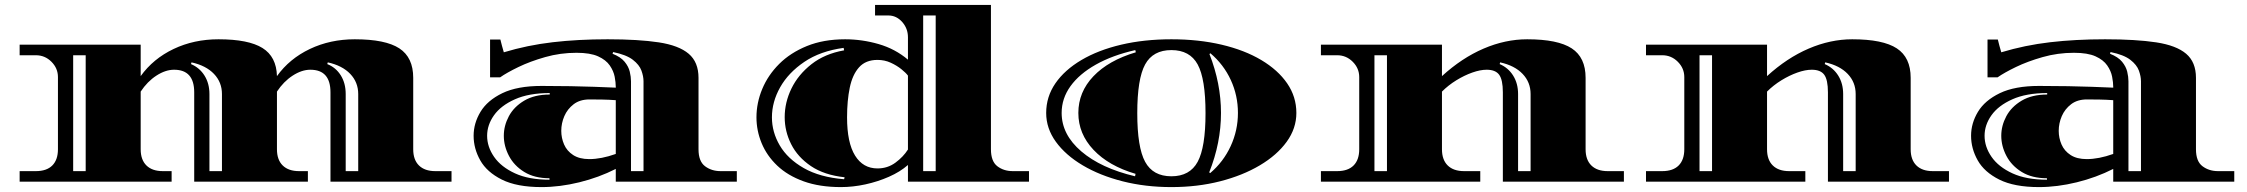

<svg xmlns="http://www.w3.org/2000/svg" viewBox="-20 -740 9150 782"><path d="M60 0V-43H126Q170 -43 193 -66Q216 -89 216 -132V-426Q216 -462 189.5 -488.5Q163 -515 126 -515H60V-558H553V-430Q604 -501 687 -540.5Q770 -580 870 -580Q992 -580 1049 -544.5Q1106 -509 1108 -430Q1159 -501 1242 -540.5Q1325 -580 1425 -580Q1550 -580 1606.5 -543Q1663 -506 1663 -423V-132Q1663 -89 1686.5 -66Q1710 -43 1753 -43H1819V0H1326V-364Q1326 -456 1244 -456Q1209 -456 1172 -432Q1135 -408 1108 -367V-132Q1108 -89 1131.5 -66Q1155 -43 1198 -43H1234V0H771V-364Q771 -456 689 -456Q654 -456 617 -432Q580 -408 553 -367V-132Q553 -89 576.5 -66Q600 -43 643 -43H679V0ZM278 -43H329V-515H278ZM833 -43H884V-357Q884 -405 851.5 -439Q819 -473 760 -486L758 -479Q793 -464 813 -432Q833 -400 833 -357ZM1388 -43H1439V-357Q1439 -405 1406.5 -439Q1374 -473 1315 -486L1313 -479Q1348 -465 1368 -433Q1388 -401 1388 -357Z M2186 22Q2085 22 2024 -8.5Q1963 -39 1936 -87Q1909 -135 1909 -187Q1909 -238 1937 -284.5Q1965 -331 2026 -360.5Q2087 -390 2186 -390Q2252 -390 2303.5 -389Q2355 -388 2399.5 -386.5Q2444 -385 2488 -383V-386Q2488 -404 2483.5 -427.5Q2479 -451 2463.5 -473.5Q2448 -496 2416 -510.5Q2384 -525 2328 -525Q2262 -525 2200.5 -507.5Q2139 -490 2091.5 -467Q2044 -444 2017 -425H1976V-579H2018Q2020 -571 2024.5 -553.5Q2029 -536 2032 -527Q2128 -556 2231 -568Q2334 -580 2455 -580Q2581 -580 2663 -567.5Q2745 -555 2785 -521Q2825 -487 2825 -423V-132Q2825 -83 2851.5 -63Q2878 -43 2915 -43H2981V0H2488V-52Q2419 -17 2339.5 2.5Q2260 22 2186 22ZM2550 -43H2601V-409Q2601 -429 2592.5 -452.5Q2584 -476 2557.5 -496.5Q2531 -517 2477 -528L2475 -521Q2508 -508 2524 -488.5Q2540 -469 2545 -448Q2550 -427 2550 -409ZM2218 -8V-14Q2157 -14 2115.5 -39.5Q2074 -65 2053 -105Q2032 -145 2032 -187Q2032 -228 2052.5 -266.5Q2073 -305 2115 -330Q2157 -355 2219 -355V-361Q2134 -361 2077 -335.5Q2020 -310 1992 -270.5Q1964 -231 1964 -187Q1964 -142 1992.5 -101Q2021 -60 2077.5 -34Q2134 -8 2218 -8ZM2266 -207Q2266 -178 2277.5 -151.5Q2289 -125 2314.5 -108.5Q2340 -92 2380 -92Q2429 -92 2488 -113V-332Q2460 -334 2433 -334.5Q2406 -335 2381 -335Q2342 -335 2316.5 -315.5Q2291 -296 2278.5 -267Q2266 -238 2266 -207Z M3405 22Q3318 22 3253 -1.5Q3188 -25 3145.5 -65.5Q3103 -106 3082 -157Q3061 -208 3061 -262Q3061 -321 3084.5 -377.5Q3108 -434 3153.5 -479.5Q3199 -525 3266.5 -552.5Q3334 -580 3422 -580Q3491 -580 3558.5 -560.5Q3626 -541 3678 -497V-588Q3678 -624 3654.5 -650.5Q3631 -677 3598 -677H3544V-720H4016V-132Q4016 -83 4042 -63Q4068 -43 4105 -43H4171V0H3678V-68Q3646 -40 3600.5 -20Q3555 0 3504.5 11Q3454 22 3405 22ZM3740 -43H3791V-677H3740ZM3418 -10 3420 -18Q3337 -27 3283 -63.5Q3229 -100 3202.5 -152.5Q3176 -205 3176 -263Q3176 -323 3203.5 -379.5Q3231 -436 3285 -478.5Q3339 -521 3418 -535L3416 -545Q3321 -532 3256 -488Q3191 -444 3157.5 -384.5Q3124 -325 3124 -262Q3124 -202 3156 -147.5Q3188 -93 3253.5 -55.5Q3319 -18 3418 -10ZM3554 -54Q3595 -54 3627 -77.5Q3659 -101 3678 -131V-432Q3670 -443 3651.5 -458Q3633 -473 3608 -484.5Q3583 -496 3554 -496Q3506 -496 3479 -466Q3452 -436 3441 -383Q3430 -330 3430 -262Q3430 -159 3462.5 -106.5Q3495 -54 3554 -54Z M4751 22Q4645 22 4552.5 -1.5Q4460 -25 4390 -66.5Q4320 -108 4280.5 -162.5Q4241 -217 4241 -280Q4241 -346 4278.5 -400.5Q4316 -455 4384.5 -495.5Q4453 -536 4546.5 -558Q4640 -580 4751 -580Q4862 -580 4955.5 -558Q5049 -536 5117 -495.5Q5185 -455 5222.5 -400.5Q5260 -346 5260 -280Q5260 -217 5220.5 -162.5Q5181 -108 5111 -66.5Q5041 -25 4949 -1.5Q4857 22 4751 22ZM4603 -22 4605 -32Q4496 -64 4434 -129.5Q4372 -195 4372 -280Q4372 -365 4433.5 -429.5Q4495 -494 4606 -527L4604 -536Q4511 -515 4443.5 -477Q4376 -439 4340 -389Q4304 -339 4304 -280Q4304 -192 4384 -123.5Q4464 -55 4603 -22ZM4751 -22Q4826 -22 4858 -81Q4890 -140 4890 -279Q4890 -419 4858 -477.5Q4826 -536 4751 -536Q4676 -536 4644 -477.5Q4612 -419 4612 -279Q4612 -140 4644 -81Q4676 -22 4751 -22ZM4909 -35Q4963 -81 4992.5 -145Q5022 -209 5022 -280Q5022 -351 4993 -414Q4964 -477 4910 -523L4906 -520Q4953 -400 4953 -280Q4953 -158 4905 -38Z M5360 0V-43H5426Q5470 -43 5493 -66Q5516 -89 5516 -132V-426Q5516 -462 5489.5 -488.5Q5463 -515 5426 -515H5360V-558H5853V-430Q5934 -504 6022.5 -542Q6111 -580 6200 -580Q6325 -580 6381.5 -543Q6438 -506 6438 -423V-132Q6438 -89 6461.5 -66Q6485 -43 6528 -43H6594V0H6101V-364Q6101 -415 6086 -435.5Q6071 -456 6035 -456Q6009 -456 5976.5 -444.5Q5944 -433 5911.5 -413Q5879 -393 5853 -367V-132Q5853 -89 5876.5 -66Q5900 -43 5943 -43H6009V0ZM5578 -43H5629V-515H5578ZM6163 -43H6214V-357Q6214 -405 6181.5 -439Q6149 -473 6090 -486L6088 -479Q6123 -464 6143 -432Q6163 -400 6163 -357Z M6684 0V-43H6750Q6794 -43 6817 -66Q6840 -89 6840 -132V-426Q6840 -462 6813.5 -488.5Q6787 -515 6750 -515H6684V-558H7177V-430Q7258 -504 7346.5 -542Q7435 -580 7524 -580Q7649 -580 7705.5 -543Q7762 -506 7762 -423V-132Q7762 -89 7785.5 -66Q7809 -43 7852 -43H7918V0H7425V-364Q7425 -415 7410 -435.5Q7395 -456 7359 -456Q7333 -456 7300.5 -444.5Q7268 -433 7235.5 -413Q7203 -393 7177 -367V-132Q7177 -89 7200.5 -66Q7224 -43 7267 -43H7333V0ZM6902 -43H6953V-515H6902ZM7487 -43H7538V-357Q7538 -405 7505.5 -439Q7473 -473 7414 -486L7412 -479Q7447 -464 7467 -432Q7487 -400 7487 -357Z M8285 22Q8184 22 8123 -8.5Q8062 -39 8035 -87Q8008 -135 8008 -187Q8008 -238 8036 -284.5Q8064 -331 8125 -360.5Q8186 -390 8285 -390Q8351 -390 8402.5 -389Q8454 -388 8498.5 -386.5Q8543 -385 8587 -383V-386Q8587 -404 8582.5 -427.5Q8578 -451 8562.5 -473.5Q8547 -496 8515 -510.5Q8483 -525 8427 -525Q8361 -525 8299.5 -507.5Q8238 -490 8190.5 -467Q8143 -444 8116 -425H8075V-579H8117Q8119 -571 8123.5 -553.5Q8128 -536 8131 -527Q8227 -556 8330 -568Q8433 -580 8554 -580Q8680 -580 8762 -567.5Q8844 -555 8884 -521Q8924 -487 8924 -423V-132Q8924 -83 8950.5 -63Q8977 -43 9014 -43H9080V0H8587V-52Q8518 -17 8438.5 2.5Q8359 22 8285 22ZM8649 -43H8700V-409Q8700 -429 8691.5 -452.5Q8683 -476 8656.5 -496.5Q8630 -517 8576 -528L8574 -521Q8607 -508 8623 -488.5Q8639 -469 8644 -448Q8649 -427 8649 -409ZM8317 -8V-14Q8256 -14 8214.5 -39.5Q8173 -65 8152 -105Q8131 -145 8131 -187Q8131 -228 8151.5 -266.5Q8172 -305 8214 -330Q8256 -355 8318 -355V-361Q8233 -361 8176 -335.5Q8119 -310 8091 -270.5Q8063 -231 8063 -187Q8063 -142 8091.5 -101Q8120 -60 8176.5 -34Q8233 -8 8317 -8ZM8365 -207Q8365 -178 8376.5 -151.5Q8388 -125 8413.5 -108.5Q8439 -92 8479 -92Q8528 -92 8587 -113V-332Q8559 -334 8532 -334.5Q8505 -335 8480 -335Q8441 -335 8415.5 -315.5Q8390 -296 8377.5 -267Q8365 -238 8365 -207Z"/></svg>

Font: Diplomata
Style: Regular
Weight: 400
Designer: Eduardo Rodriguez Tunni
Foundry: Eduardo Rodriguez Tunni
Version: Version 1.002; ttfautohint (v1.8.4.7-5d5b);gftools[0.9.23]